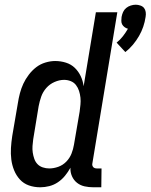

<svg xmlns="http://www.w3.org/2000/svg" viewBox="-20 -787 639 815"><path d="M512 -566 475 -606Q490 -618 502 -633.5Q514 -649 523 -665Q515 -667 508.5 -672Q502 -677 498.5 -683.5Q495 -690 495 -698.5Q495 -707 496 -715Q498 -726 502.5 -736Q507 -746 515.5 -753Q524 -760 535 -763.5Q546 -767 556 -767Q566 -767 576 -763.5Q586 -760 591.5 -753Q597 -746 598.5 -736Q600 -726 598 -715Q595 -694 588 -673.5Q581 -653 570 -634Q559 -615 544.5 -597.5Q530 -580 512 -566ZM151 8Q125 8 102.5 0Q80 -8 64.5 -25Q49 -42 40 -64Q31 -86 28 -110Q25 -134 26.5 -159Q28 -184 32 -210L56 -350Q59 -370 64.5 -391Q70 -412 79 -431.5Q88 -451 102 -469.5Q116 -488 133.5 -501.5Q151 -515 172.5 -521.5Q194 -528 214 -528Q238 -528 260 -521Q282 -514 297.5 -499Q313 -484 322.5 -464Q332 -444 335 -421L387 -735H478L372 -93Q371 -89 372 -85Q373 -81 375.5 -78Q378 -75 382 -73.5Q386 -72 391 -72H411L410 8H377Q357 8 339 4Q321 0 307 -11Q293 -22 285.5 -39Q278 -56 279 -75Q269 -57 256 -41Q243 -25 226 -13.5Q209 -2 189.5 3Q170 8 151 8ZM189 -72Q208 -72 227.5 -79Q247 -86 261.5 -101Q276 -116 283.5 -135Q291 -154 294 -173L318 -313Q320 -328 321.5 -343Q323 -358 321.5 -372.5Q320 -387 315.5 -401Q311 -415 302.5 -426Q294 -437 280.5 -442.5Q267 -448 252 -448Q232 -448 211.5 -439Q191 -430 176.5 -413.5Q162 -397 155 -377Q148 -357 144 -336L121 -196Q119 -182 118 -167.5Q117 -153 119 -139.5Q121 -126 125.5 -113Q130 -100 139 -90.5Q148 -81 161.5 -76.5Q175 -72 189 -72Z"/></svg>

Font: Iosevka Medium
Style: Italic
Weight: 500
Italic angle: -9°
Monospace: yes
Designer: Belleve Invis
Foundry: Belleve Invis
Version: Version 32.5.0; ttfautohint (v1.8.4)